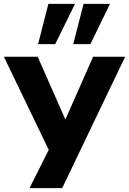

<svg xmlns="http://www.w3.org/2000/svg" viewBox="-21 -788 664 988"><path d="M131 180 249 -55V23L-1 -496H173L326 -149H305L458 -496H623L299 180ZM356 -561 409 -768H545L444 -561ZM175 -561 228 -768H365L263 -561Z"/></svg>

Font: Nunito Sans 10pt SemiExpanded ExtraBold
Style: Regular
Weight: 800
Width: 6
Designer: Vernon Adams
Foundry: Vernon Adams
Version: Version 3.101;gftools[0.9.27]